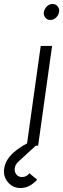

<svg xmlns="http://www.w3.org/2000/svg" viewBox="-59 -730 317 962"><path d="M127 170 88 138Q87 139 86 140.5Q85 142 83 144Q70 157 51 157Q33 157 23 144Q12 130 15 112Q18 94 32 81L133 -12H78Q56 -1 39 11Q22 23 8 35Q-32 72 -38 114Q-44 153 -20 182Q4 212 44 212Q82 212 114 183Q118 180 121 177Q124 174 127 170ZM237 -670Q240 -685 230 -698Q221 -710 204 -710Q188 -710 176 -698Q164 -686 161 -670Q158 -655 168 -642Q177 -630 193 -630Q210 -630 222 -642Q234 -654 237 -670ZM75 0H132L202 -500H145Z"/></svg>

Font: Unageo
Style: Light-Italic
Weight: 300
Designer: Richard Sepsi
Foundry: Richard Sepsi
Version: Version 2.000